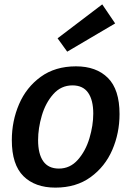

<svg xmlns="http://www.w3.org/2000/svg" viewBox="-20 -846 599 877"><path d="M526 -325Q526 -238 493 -161.5Q460 -85 394 -37Q328 11 233 11Q140 11 87 -41.5Q34 -94 34 -206Q34 -293 67 -370Q100 -447 166 -495Q232 -543 327 -543Q420 -543 473 -490Q526 -437 526 -325ZM154 -206Q154 -143 177.5 -109.5Q201 -76 249 -76Q300 -76 335.5 -116Q371 -156 388.5 -214.5Q406 -273 406 -327Q406 -389 382.5 -422.5Q359 -456 311 -456Q259 -456 223.5 -416Q188 -376 171 -318Q154 -260 154 -206ZM506 -739 287 -610 243 -671 447 -826Z"/></svg>

Font: Bitter Pro SemiBold
Style: Italic
Weight: 600
Italic angle: -9°
Designer: Sol Matas, and Bitter project Authors
Foundry: Sol Matas
Version: Version 1.010